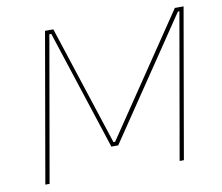

<svg xmlns="http://www.w3.org/2000/svg" viewBox="-77 -794 1027 887"><g transform="rotate(-10 436.0 -350.0)"><path d="M188 -700H227L410 -139H418L797 -700H838L716 0H696L815 -681H808L429 -120H397L214 -681H205L86 0H66Z"/></g></svg>

Font: Fixel Italic Variable 20240409 Display Thin
Style: Italic
Weight: 100
Italic angle: -10°
Designer: AlfaBravo + MacPaw
Foundry: Kyrylo Tkachov, Marchela Mozhyna, Serhii Makarenko, Maria Weinstein, Zakhar Kryvoshyya
Version: Version 1.211;Glyphs 3.2 (3225)